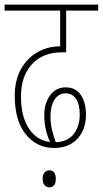

<svg xmlns="http://www.w3.org/2000/svg" viewBox="-20 -642 446 833"><path d="M215 0Q140 0 92 -59Q44 -118 44 -226Q44 -294 71 -342Q98 -390 142.5 -415.5Q187 -441 241 -441V-596H0V-622H406V-596H267V-415H252Q209 -415 178.5 -403.5Q148 -392 126 -371Q71 -318 71 -224Q71 -135 106 -83.5Q141 -32 197 -26Q184 -55 178 -83Q172 -111 172 -143Q172 -193 197 -228Q222 -263 265 -263Q309 -263 331 -229.5Q353 -196 353 -146Q353 -79 315.5 -39.5Q278 0 215 0ZM199 -137Q199 -104 206.5 -75Q214 -46 222 -25Q274 -27 300 -61Q326 -95 326 -145Q326 -189 310 -213Q294 -237 265 -237Q234 -237 216.5 -209.5Q199 -182 199 -137ZM165 134Q165 115 173.5 106Q182 97 194 97Q222 97 222 134Q222 154 214 162.5Q206 171 193 171Q183 171 174 162Q165 153 165 134Z"/></svg>

Font: Noto Sans ExtraCondensed Thin
Style: Regular
Weight: 100
Width: 2
Designer: Monotype Design Team
Foundry: Monotype Imaging Inc.
Version: Version 2.013; ttfautohint (v1.8.4.7-5d5b)